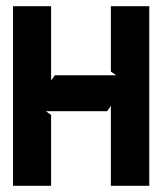

<svg xmlns="http://www.w3.org/2000/svg" viewBox="-20 -600 530 620"><path d="M22 0H145V-229L128 -241H326L338 -258V0H462V-580H338V-369L355 -357H157L145 -340V-580H22Z"/></svg>

Font: Charger EcoBlack
Style: Black
Weight: 1000
Designer: Jasper
Foundry: Cannot Into Space Fonts
Version: Version 1.1